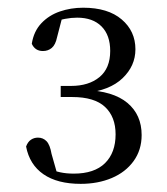

<svg xmlns="http://www.w3.org/2000/svg" viewBox="-20 -920 425 488"><path d="M185.2 -452.7Q125.9 -452.7 90.5 -477.1Q55.1 -501.5 46.3 -547.6Q50.7 -559.6 58.7 -564.9Q66.6 -570.2 76.5 -570.2Q89.4 -570.2 98.2 -561.2Q107 -552.2 111 -529L127.8 -469.7L101.1 -492.3Q117.5 -485.5 132.9 -482.1Q148.4 -478.7 167.5 -478.7Q219.9 -478.7 246.9 -505.3Q273.8 -531.9 273.8 -578.6Q273.8 -623 247 -648.2Q220.1 -673.4 163.4 -673.4H134.3V-701.6H160.4Q205.6 -701.6 232.8 -724Q260.1 -746.4 260.1 -790.5Q260.1 -830.7 238 -852.9Q215.9 -875.1 176.2 -875.1Q161.1 -875.1 145.4 -872.1Q129.7 -869.1 110.9 -861.8L139.5 -881.1L125.1 -825.6Q121.1 -806.2 111.6 -798.2Q102.2 -790.3 89.1 -790.3Q69.1 -790.3 60.8 -808.7Q65.7 -840.4 85.1 -860.9Q104.4 -881.3 132.1 -890.8Q159.9 -900.4 191.4 -900.4Q254.4 -900.4 289.3 -870.6Q324.2 -840.9 324.2 -794.7Q324.2 -752.5 291.5 -721.2Q258.8 -689.9 197.1 -683.8L194.5 -691.5Q267.6 -688.8 303.8 -658.5Q340 -628.2 340 -576.8Q340 -538.8 319.6 -510.6Q299.2 -482.4 264 -467.5Q228.9 -452.7 185.2 -452.7Z"/></svg>

Font: Noto Serif HK ExtraLight
Style: Regular
Weight: 200
Designer: Ryoko NISHIZUKA 西塚涼子 (kana & ideographs); Frank Grießhammer (Latin, Greek & Cyrillic); Wenlong ZHANG 张文龙 (bopomofo); San
Foundry: Adobe
Version: Version 2.002-H1;hotconv 1.1.0;makeotfexe 2.6.0